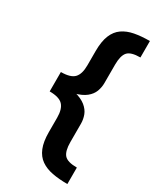

<svg xmlns="http://www.w3.org/2000/svg" viewBox="-226 -839 881 1056"><g transform="rotate(30 215.0 -311.0)"><path d="M57.1 -294.4V-372.1Q117.7 -372.1 141.4 -396.7Q165 -421.4 165 -476.6V-567.4Q165 -628.9 180.9 -667.7Q196.8 -706.5 227.1 -727.5Q257.3 -748.5 299.8 -756.6Q342.3 -764.6 396 -764.6V-660.2Q335.9 -660.2 315.4 -636.7Q294.9 -613.3 294.9 -556.2V-439Q294.9 -412.1 285.2 -386Q275.4 -359.9 250 -339.4Q224.6 -318.8 178 -306.6Q131.3 -294.4 57.1 -294.4ZM396 143.6Q342.3 143.6 299.8 135.5Q257.3 127.4 227.1 106.4Q196.8 85.4 180.9 46.6Q165 7.8 165 -53.7V-144Q165 -199.2 141.4 -224.1Q117.7 -249 57.1 -249V-326.7Q131.3 -326.7 178 -314.5Q224.6 -302.2 250 -281.5Q275.4 -260.7 285.2 -234.6Q294.9 -208.5 294.9 -181.6V-64.9Q294.9 -7.8 315.4 15.6Q335.9 39.1 396 39.1ZM57.1 -249V-372.1H182.6V-249Z"/></g></svg>

Font: Inter Cardless Display
Style: Bold
Weight: 700
Designer: Rasmus Andersson
Foundry: rsms
Version: Version 4.001;git-9221beed3